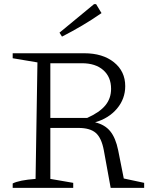

<svg xmlns="http://www.w3.org/2000/svg" viewBox="-20 -903 736 923"><path d="M575 -45 673 -24V0H512L479 -181Q468 -240 440.5 -264Q413 -288 357 -288H222V-43L332 -24V0H41V-21Q72 -37 151 -43L160 -603L41 -623V-647H385Q474 -647 528 -603.5Q582 -560 582 -489Q582 -428 542.5 -381Q503 -334 437 -315Q484 -304 510 -272Q536 -240 548 -181ZM374 -599H222V-336H399Q459 -363 486.5 -396.5Q514 -430 514 -476Q514 -533 476.5 -566Q439 -599 374 -599ZM278 -727 266 -746 432 -883H442L468 -840Q422 -808 374.5 -780Q327 -752 278 -727Z"/></svg>

Font: Piazzolla SC Light
Style: Regular
Weight: 300
Designer: Juan Pablo del Peral
Foundry: Huerta Tipografica
Version: Version 1.330